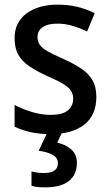

<svg xmlns="http://www.w3.org/2000/svg" viewBox="-20 -569 475 829"><path d="M396 -151Q396 -72 344 -31Q292 10 199 10Q149 10 111.5 1.5Q74 -7 43 -22V-116Q74 -99 116 -86Q158 -73 199 -73Q249 -73 272.5 -92Q296 -111 296 -143Q296 -161 287 -176Q278 -191 254 -206Q230 -221 185 -240Q140 -261 108 -282Q76 -303 59.5 -332Q43 -361 43 -404Q43 -473 94.5 -511Q146 -549 230 -549Q274 -549 313.5 -539.5Q353 -530 389 -512L356 -433Q325 -448 293 -457.5Q261 -467 228 -467Q186 -467 164 -451.5Q142 -436 142 -409Q142 -389 152 -375Q162 -361 186.5 -347Q211 -333 255 -314Q299 -294 330.5 -273Q362 -252 379 -223Q396 -194 396 -151ZM312 134Q312 185 277.5 212.5Q243 240 174 240Q138 240 116 233V171Q139 178 169 178Q230 178 230 136Q230 112 207.5 99.5Q185 87 147 82L186 0H249L227 47Q264 55 288 76.5Q312 98 312 134Z"/></svg>

Font: Noto Sans Thai SemCond Med
Style: Regular
Weight: 500
Width: 4
Designer: Monotype Design Team
Foundry: Monotype Imaging Inc.
Version: Version 2.002; ttfautohint (v1.8.4.7-5d5b)